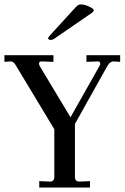

<svg xmlns="http://www.w3.org/2000/svg" viewBox="-25 -846 562 866"><path d="M152 0V-29L201 -27Q220 -27 220 -49V-263L47 -550Q37 -569 23 -569L-5 -567V-597H216V-567L163 -569H162Q151 -569 151 -559Q151 -553 156 -545L293 -317L424 -549Q427 -554 427 -559Q427 -569 417 -569L365 -567V-597H517V-567L487 -569Q471 -569 459 -548L313 -287V-48Q313 -27 333 -27L381 -29V0ZM205 -666Q192 -666 192 -674Q192 -678 210 -697L305 -801Q320 -818 326 -822Q330 -826 341 -826Q357 -826 377.5 -816Q398 -806 398 -800Q398 -794 388 -787L225 -675Q213 -666 205 -666Z"/></svg>

Font: UnnaRegular
Style: Regular
Weight: 400
Designer: Jorge de Buen Unna
Foundry: Omnibus-Type
Version: Version 2.008;hotconv 1.0.109;makeotfexe 2.5.65596